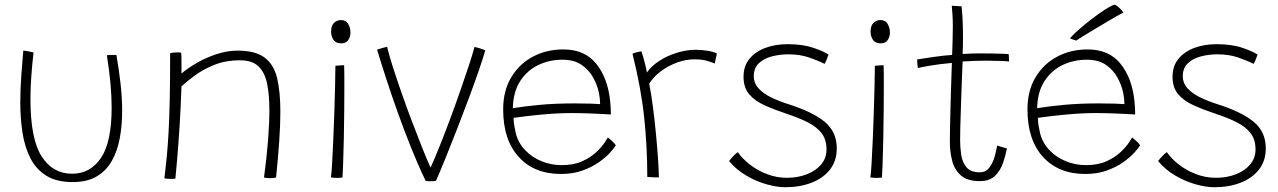

<svg xmlns="http://www.w3.org/2000/svg" viewBox="-20 -742 5350 804"><path d="M427.5 -510.5Q430 -511 435.2 -511.5Q440.5 -512 446.5 -512Q452 -512 458.2 -512Q464.5 -512 467.5 -511.5Q477.5 -454.5 484.5 -394.5Q491.5 -334.5 491.5 -276.5Q491.5 -216.5 481.5 -162.8Q471.5 -109 448 -67.8Q424.5 -26.5 384.5 -3Q344.5 20.5 284.5 20.5Q217 20.5 174 -6.2Q131 -33 107.2 -79.8Q83.5 -126.5 74.2 -186.5Q65 -246.5 65 -313Q65 -367 69 -422.5Q73 -478 77.5 -530Q81.5 -530 87.8 -529Q94 -528 99 -527Q104.5 -526 110 -524.8Q115.5 -523.5 120.5 -522Q114 -466.5 110.8 -418Q107.5 -369.5 107.5 -327Q107.5 -161 154 -87.8Q200.5 -14.5 282 -14.5Q358 -14.5 402.8 -80.5Q447.5 -146.5 447.5 -292Q447.5 -385.5 427.5 -510.5Z M714.5 6Q710.5 6.5 705.8 6.8Q701 7 696.5 7Q689.5 7 682 6.5Q674.5 6 668.5 5Q673.5 -37 678 -82.5Q682.5 -128 685.8 -186.8Q689 -245.5 690.8 -326.2Q692.5 -407 692.5 -519.5Q698 -520.5 705 -521.5Q712 -522.5 721 -522.5Q725 -522.5 730 -522.5Q735 -522.5 738.5 -521.5Q739.5 -515.5 739.8 -500Q740 -484.5 740 -466.2Q740 -448 740 -434Q764.5 -455.5 802.8 -477.8Q841 -500 886 -515Q931 -530 974.5 -530Q1050.5 -530 1089 -500.2Q1127.5 -470.5 1140.8 -413.5Q1154 -356.5 1154 -274.5Q1154 -219 1149.2 -149.8Q1144.5 -80.5 1136 1.5Q1127.5 4 1110.5 4Q1104.5 4 1098.2 3.5Q1092 3 1085.5 1.5Q1097 -84.5 1102.5 -155Q1108 -225.5 1108 -281Q1108 -343.5 1098.8 -390.5Q1089.5 -437.5 1063 -463.5Q1036.5 -489.5 985 -489.5Q923.5 -489.5 875.2 -469.5Q827 -449.5 793 -423.8Q759 -398 740 -380.5Q737 -291 732 -213.8Q727 -136.5 722.2 -79.5Q717.5 -22.5 714.5 6Z M1409 -560.5Q1386 -560.5 1376.2 -575.5Q1366.5 -590.5 1366.5 -609.5Q1366.5 -634 1378.5 -646Q1390.5 -658 1408.5 -658Q1428 -658 1437.8 -642.2Q1447.5 -626.5 1447.5 -605Q1447.5 -588 1438.2 -574.2Q1429 -560.5 1409 -560.5ZM1414 1.5Q1400.5 3 1390.5 3Q1382 3 1375.8 2.2Q1369.5 1.5 1365.5 1Q1368 -12 1370.5 -53.8Q1373 -95.5 1375.5 -152.8Q1378 -210 1380 -270.8Q1382 -331.5 1383.2 -383.8Q1384.5 -436 1384.5 -466.5Q1387 -467 1401.8 -468Q1416.5 -469 1421 -469Q1421.5 -457.5 1421.8 -436.2Q1422 -415 1422 -388Q1422 -340.5 1421.5 -281.2Q1421 -222 1419.8 -164Q1418.5 -106 1417 -61.2Q1415.5 -16.5 1414 1.5Z M1967 -545.5Q1982.5 -542 1996 -537.5Q2009.5 -533 2012 -531Q2004.5 -504 1986.8 -452Q1969 -400 1945 -335.5Q1921 -271 1895 -204.2Q1869 -137.5 1845.5 -79.5Q1822 -21.5 1805.5 15.5Q1799 17 1782 17Q1770 17 1762.5 15.5Q1732 -47.5 1702.5 -121Q1673 -194.5 1646.2 -269.2Q1619.5 -344 1597.2 -412.5Q1575 -481 1559 -534Q1583 -542.5 1601 -546Q1609 -512 1625.2 -461.2Q1641.5 -410.5 1662.2 -351.2Q1683 -292 1705.2 -233.2Q1727.5 -174.5 1747.8 -123.8Q1768 -73 1783 -40Q1799 -75.5 1820 -127.5Q1841 -179.5 1863.2 -239.2Q1885.5 -299 1906 -357.8Q1926.5 -416.5 1942.8 -465.8Q1959 -515 1967 -545.5Z M2558.5 -133Q2552 -122 2534 -102.2Q2516 -82.5 2487.2 -62.2Q2458.5 -42 2419 -27.8Q2379.5 -13.5 2329 -13.5Q2217 -13.5 2152 -85Q2087 -156.5 2087 -284Q2087 -361.5 2120.5 -417.8Q2154 -474 2211 -504.5Q2268 -535 2339 -535Q2428.5 -535 2476.8 -475Q2525 -415 2535 -319Q2538 -292 2538 -262.5Q2531 -263 2505.2 -264.5Q2479.5 -266 2444.2 -267.2Q2409 -268.5 2373.5 -268.5Q2316 -268.5 2250.8 -262.5Q2185.5 -256.5 2130.5 -248.5Q2131 -231 2133.8 -214.8Q2136.5 -198.5 2140 -183.5Q2150.5 -143 2179.2 -113Q2208 -83 2248 -66.8Q2288 -50.5 2332 -50.5Q2382.5 -50.5 2418.5 -67Q2454.5 -83.5 2477.8 -105.8Q2501 -128 2512.5 -146Q2524 -164 2525.5 -166.5Q2532 -161.5 2543.8 -150.8Q2555.5 -140 2558.5 -133ZM2127.5 -289Q2176.5 -297 2241 -303Q2305.5 -309 2387 -309Q2428.5 -309 2455.2 -308Q2482 -307 2493 -306Q2493 -328.5 2488 -353Q2481.5 -385 2464 -417Q2446.5 -449 2415.2 -470.5Q2384 -492 2335 -492Q2280.5 -492 2233.8 -469.5Q2187 -447 2158 -402Q2129 -357 2127.5 -289Z M2689 -438.5Q2708 -466 2741.5 -487.5Q2775 -509 2815 -521.2Q2855 -533.5 2891.5 -533.5Q2915.5 -533.5 2940.8 -529.8Q2966 -526 2982 -518L2973 -476Q2960.5 -481.5 2940.2 -487.5Q2920 -493.5 2887.5 -493.5Q2851.5 -493.5 2814.8 -480Q2778 -466.5 2747.2 -443.5Q2716.5 -420.5 2698.5 -391.5Q2707 -350.5 2714.2 -294.2Q2721.5 -238 2727 -179.8Q2732.5 -121.5 2735.8 -73Q2739 -24.5 2739 1Q2731.5 1 2715.8 0.5Q2700 0 2690.5 -1Q2690.5 -129 2677.2 -252.5Q2664 -376 2628.5 -517Q2632.5 -519.5 2646 -523Q2659.5 -526.5 2666 -527Q2672.5 -508 2679.5 -481Q2686.5 -454 2689 -438.5Z M3268 42Q3234 42 3190.8 30Q3147.5 18 3105.5 -6.5Q3063.5 -31 3033 -67.5Q3040.5 -77.5 3051 -88.5Q3061.5 -99.5 3069.5 -105Q3088.5 -77.5 3120.2 -52.8Q3152 -28 3192 -12.8Q3232 2.5 3275 2.5Q3320.5 2.5 3358.2 -12Q3396 -26.5 3418.5 -53.2Q3441 -80 3441 -116Q3441 -158 3420 -184.8Q3399 -211.5 3362.2 -230Q3325.5 -248.5 3277 -264.5Q3224.5 -282 3183 -300.5Q3141.5 -319 3117.5 -347Q3093.5 -375 3093.5 -420.5Q3093.5 -466 3118.8 -496.2Q3144 -526.5 3185.8 -541.8Q3227.5 -557 3277.5 -557Q3341.5 -557 3386 -541.8Q3430.5 -526.5 3449.5 -513.5Q3446 -502.5 3441.2 -491.2Q3436.5 -480 3433 -474.5Q3405.5 -488.5 3367.5 -501.5Q3329.5 -514.5 3282 -514.5Q3245.5 -514.5 3212 -505.8Q3178.5 -497 3157.5 -477Q3136.5 -457 3136.5 -423Q3136.5 -394 3156.2 -372.2Q3176 -350.5 3208 -334.8Q3240 -319 3277.5 -307Q3381.5 -274.5 3432.8 -232.5Q3484 -190.5 3484 -121Q3484 -68.5 3455.8 -32.2Q3427.5 4 3378.8 23Q3330 42 3268 42Z M3668 -560.5Q3645 -560.5 3635.2 -575.5Q3625.5 -590.5 3625.5 -609.5Q3625.5 -634 3637.5 -646Q3649.5 -658 3667.5 -658Q3687 -658 3696.8 -642.2Q3706.5 -626.5 3706.5 -605Q3706.5 -588 3697.2 -574.2Q3688 -560.5 3668 -560.5ZM3673 1.5Q3659.5 3 3649.5 3Q3641 3 3634.8 2.2Q3628.5 1.5 3624.5 1Q3627 -12 3629.5 -53.8Q3632 -95.5 3634.5 -152.8Q3637 -210 3639 -270.8Q3641 -331.5 3642.2 -383.8Q3643.5 -436 3643.5 -466.5Q3646 -467 3660.8 -468Q3675.5 -469 3680 -469Q3680.5 -457.5 3680.8 -436.2Q3681 -415 3681 -388Q3681 -340.5 3680.5 -281.2Q3680 -222 3678.8 -164Q3677.5 -106 3676 -61.2Q3674.5 -16.5 3673 1.5Z M4196.5 -120.5Q4191 -91 4180 -59.2Q4169 -27.5 4146.5 -5.5Q4124 16.5 4082.5 16.5Q4031 16.5 4004 -7.2Q3977 -31 3967.2 -68.8Q3957.5 -106.5 3957.5 -149Q3957.5 -171 3958.2 -206.8Q3959 -242.5 3960 -284Q3961 -325.5 3962.2 -365Q3963.5 -404.5 3964.5 -435Q3965.5 -465.5 3966 -478.5Q3907 -473 3869 -466.2Q3831 -459.5 3823.5 -457Q3822.5 -462.5 3821.5 -474.5Q3820.5 -486.5 3820.5 -493Q3847.5 -497.5 3889 -503.5Q3930.5 -509.5 3967 -512Q3968 -539.5 3969 -571.5Q3970 -603.5 3970 -634Q3970 -658 3968.5 -679.8Q3967 -701.5 3965.5 -718L4006.5 -715.5Q4008 -706 4010.2 -671.8Q4012.5 -637.5 4012.5 -588.5Q4012.5 -573.5 4012.2 -551.2Q4012 -529 4011 -516Q4025 -517 4046.8 -517.8Q4068.5 -518.5 4082.5 -518.5Q4108.5 -518.5 4134.8 -518Q4161 -517.5 4180.2 -516.8Q4199.5 -516 4203.5 -515.5Q4204.5 -512 4205 -500.2Q4205.5 -488.5 4205.5 -484.5Q4200.5 -485.5 4169.8 -486.8Q4139 -488 4108 -488Q4085.5 -488 4059 -487Q4032.5 -486 4011 -484.5Q4010.5 -469 4009 -436.5Q4007.5 -404 4006.2 -363.2Q4005 -322.5 4003.5 -281.5Q4002 -240.5 4001.2 -206.5Q4000.5 -172.5 4000.5 -155Q4000.5 -125 4005 -94Q4009.5 -63 4027 -41.8Q4044.5 -20.5 4082.5 -20.5Q4109 -20.5 4124 -41.5Q4139 -62.5 4146 -89.2Q4153 -116 4155.5 -132.5Q4158 -131.5 4167.2 -128.8Q4176.5 -126 4185.5 -123.5Q4194.5 -121 4196.5 -120.5Z M4754 -133Q4747.5 -122 4729.5 -102.2Q4711.5 -82.5 4682.8 -62.2Q4654 -42 4614.5 -27.8Q4575 -13.5 4524.5 -13.5Q4412.5 -13.5 4347.5 -85Q4282.5 -156.5 4282.5 -284Q4282.5 -361.5 4316 -417.8Q4349.5 -474 4406.5 -504.5Q4463.5 -535 4534.5 -535Q4624 -535 4672.2 -475Q4720.5 -415 4730.5 -319Q4733.5 -292 4733.5 -262.5Q4726.5 -263 4700.8 -264.5Q4675 -266 4639.8 -267.2Q4604.5 -268.5 4569 -268.5Q4511.5 -268.5 4446.2 -262.5Q4381 -256.5 4326 -248.5Q4326.5 -231 4329.2 -214.8Q4332 -198.5 4335.5 -183.5Q4346 -143 4374.8 -113Q4403.5 -83 4443.5 -66.8Q4483.5 -50.5 4527.5 -50.5Q4578 -50.5 4614 -67Q4650 -83.5 4673.2 -105.8Q4696.5 -128 4708 -146Q4719.5 -164 4721 -166.5Q4727.5 -161.5 4739.2 -150.8Q4751 -140 4754 -133ZM4323 -289Q4372 -297 4436.5 -303Q4501 -309 4582.5 -309Q4624 -309 4650.8 -308Q4677.5 -307 4688.5 -306Q4688.5 -328.5 4683.5 -353Q4677 -385 4659.5 -417Q4642 -449 4610.8 -470.5Q4579.5 -492 4530.5 -492Q4476 -492 4429.2 -469.5Q4382.5 -447 4353.5 -402Q4324.5 -357 4323 -289ZM4647 -722.5Q4656.5 -719 4667.2 -709Q4678 -699 4684.5 -689Q4677 -686 4657 -674.8Q4637 -663.5 4611 -648Q4585 -632.5 4559 -617Q4533 -601.5 4513.2 -589.2Q4493.5 -577 4486.5 -572Q4481.5 -573.5 4473 -576.5Q4464.5 -579.5 4460.5 -581.5Q4471 -594.5 4495.5 -616.2Q4520 -638 4549.5 -660.8Q4579 -683.5 4605.5 -700.8Q4632 -718 4647 -722.5Z M5064.5 42Q5030.5 42 4987.2 30Q4944 18 4902 -6.5Q4860 -31 4829.5 -67.5Q4837 -77.5 4847.5 -88.5Q4858 -99.5 4866 -105Q4885 -77.5 4916.8 -52.8Q4948.5 -28 4988.5 -12.8Q5028.5 2.5 5071.5 2.5Q5117 2.5 5154.8 -12Q5192.5 -26.5 5215 -53.2Q5237.5 -80 5237.5 -116Q5237.5 -158 5216.5 -184.8Q5195.5 -211.5 5158.8 -230Q5122 -248.5 5073.5 -264.5Q5021 -282 4979.5 -300.5Q4938 -319 4914 -347Q4890 -375 4890 -420.5Q4890 -466 4915.2 -496.2Q4940.5 -526.5 4982.2 -541.8Q5024 -557 5074 -557Q5138 -557 5182.5 -541.8Q5227 -526.5 5246 -513.5Q5242.5 -502.5 5237.8 -491.2Q5233 -480 5229.5 -474.5Q5202 -488.5 5164 -501.5Q5126 -514.5 5078.5 -514.5Q5042 -514.5 5008.5 -505.8Q4975 -497 4954 -477Q4933 -457 4933 -423Q4933 -394 4952.8 -372.2Q4972.5 -350.5 5004.5 -334.8Q5036.5 -319 5074 -307Q5178 -274.5 5229.2 -232.5Q5280.5 -190.5 5280.5 -121Q5280.5 -68.5 5252.2 -32.2Q5224 4 5175.2 23Q5126.5 42 5064.5 42Z"/></svg>

Font: Grandstander Thin
Style: Regular
Weight: 100
Designer: Tyler Finck
Foundry: Etcetera Type Co
Version: Version 1.200; ttfautohint (v1.8.3)